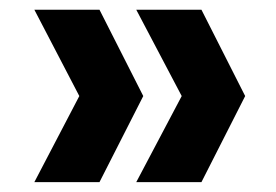

<svg xmlns="http://www.w3.org/2000/svg" viewBox="-20 -490 561 390"><path d="M49.8 -120.1 141.1 -294.9 49.8 -470.2H182.1L271 -294.9L182.1 -120.1ZM256.8 -120.1 349.1 -294.9 256.8 -470.2H389.2L478 -294.9L389.2 -120.1Z"/></svg>

Font: Poppins SemiBold
Style: Regular
Weight: 600
Designer: Ninad Kale (Devanagari), Jonny Pinhorn (Latin)
Foundry: Indian Type Foundry
Version: 4.004